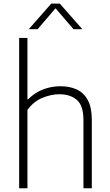

<svg xmlns="http://www.w3.org/2000/svg" viewBox="-20 -1012 590 1032"><path d="M83 0V-808H127.5V-478H131Q166 -513.5 210.8 -531Q255.5 -548.5 305.5 -548.5Q354.5 -548.5 392.2 -531.2Q430 -514 451.8 -474.2Q473.5 -434.5 473.5 -367V0H428.5V-366.5Q428.5 -445 392.8 -475.2Q357 -505.5 299 -505.5Q256 -505.5 208.8 -486.5Q161.5 -467.5 127.5 -421.5V0ZM134.5 -855 255.5 -992.5H301.5L422.5 -855H375L278.5 -967.5L182 -855Z"/></svg>

Font: Encode Sans XLt
Style: Regular
Weight: 200
Designer: Multiple Designers
Foundry: Impallari Type
Version: Version 3.002; ttfautohint (v1.8.3) -l 8 -r 50 -G 200 -x 14 